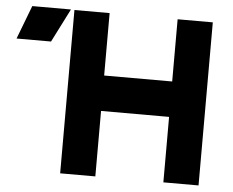

<svg xmlns="http://www.w3.org/2000/svg" viewBox="-220 -761 998 821"><g transform="rotate(5 279.5 -351.0)"><path d="M-169 -558H-21L52 -702H-114ZM510 0H661V-700H510ZM67 0H218V-701H67ZM182 -281H545V-433H182Z"/></g></svg>

Font: Unageo
Style: ExtraBold
Weight: 800
Designer: Richard Sepsi
Foundry: Richard Sepsi
Version: Version 2.000